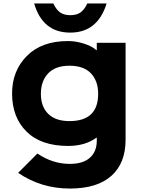

<svg xmlns="http://www.w3.org/2000/svg" viewBox="-20 -878 831 1113"><path d="M549 -334Q549 -409 507 -453Q465 -497 383 -497Q301 -497 259 -452.5Q217 -408 217 -334Q217 -260 259.5 -218Q302 -176 383 -176Q549 -176 549 -334ZM541 -630H708V-68Q708 68 625.5 141.5Q543 215 385 215Q219 215 85 124L197 12Q285 72 385 72Q461 72 501 36.5Q541 1 541 -62V-80H539Q474 -32 375 -32Q218 -32 134 -115Q50 -198 50 -336Q50 -467 135.5 -553.5Q221 -640 374 -640Q420 -640 467 -625Q514 -610 539 -587H541ZM486 -858H598Q546 -689 387 -689Q227 -689 178 -858H289Q306 -822 328.5 -806Q351 -790 388 -790Q425 -790 447.5 -806.5Q470 -823 486 -858Z"/></svg>

Font: Sinkin Sans 700 Bold
Style: Bold
Weight: 700
Designer: Keith Bates
Foundry: K-Type
Version: Sinkin Sans (version 1.0)  by Keith Bates   •   © 2014   www